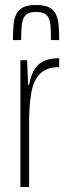

<svg xmlns="http://www.w3.org/2000/svg" viewBox="-20 -752 274 772"><path d="M62 0V-510H89L93 -411H97Q105 -454 121.5 -477Q138 -500 162.5 -509Q187 -518 218 -518V-482Q168 -482 141.5 -456Q115 -430 106 -380Q97 -330 97 -259V0ZM125 -732Q160 -732 179 -721.5Q198 -711 206 -692Q214 -673 216 -647.5Q218 -622 218 -591H185Q185 -629 182.5 -654Q180 -679 167 -691.5Q154 -704 125 -704Q96 -704 83.5 -691.5Q71 -679 68 -654.5Q65 -630 65 -591H32Q32 -622 34 -647.5Q36 -673 44 -692Q52 -711 71 -721.5Q90 -732 125 -732Z"/></svg>

Font: Saira ExtraCondensed Thin
Style: Regular
Weight: 250
Width: 2
Designer: Hector Gatti with collaboration of the Omnibus-Type team
Foundry: Omnibus-Type
Version: Version 1.101